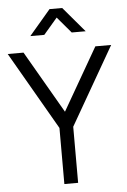

<svg xmlns="http://www.w3.org/2000/svg" viewBox="-62 -984 679 1028"><g transform="rotate(-5 278.0 -470.0)"><path d="M241.5 0H315.5V-301.5L556 -720H471L278.5 -385.5L85 -720H0L241.5 -301.5ZM129 -805H204L278 -891.5L351.5 -805H426.5L312 -940H244Z"/></g></svg>

Font: Eudonet
Style: Regular
Weight: 400
Designer: Mikhail Sharanda
Foundry: Mikhail Sharanda
Version: Version 4.503;Glyphs 3.1.2 (3151)